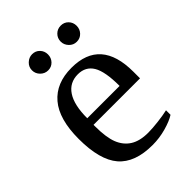

<svg xmlns="http://www.w3.org/2000/svg" viewBox="-190 -723 824 824"><g transform="rotate(-45 222.0 -311.0)"><path d="M127 -231V-222.2Q127 -154.8 141.8 -117.4Q156.7 -80.1 187.7 -60.5Q218.8 -41 269 -41Q295.4 -41 331.5 -45.4Q367.7 -49.8 391.1 -55.2V-27.8Q367.7 -12.7 327.4 -1.5Q287.1 9.8 245.1 9.8Q138.2 9.8 88.6 -47.9Q39.1 -105.5 39.1 -232.9Q39.1 -353 89.4 -412.1Q139.6 -471.2 232.9 -471.2Q409.2 -471.2 409.2 -271V-231ZM232.9 -432.1Q182.1 -432.1 155 -391.1Q127.9 -350.1 127.9 -270H324.2Q324.2 -357.4 301.8 -394.8Q279.3 -432.1 232.9 -432.1ZM376.5 -583Q376.5 -562.5 362.8 -548.1Q349.1 -533.7 328.6 -533.7Q308.1 -533.7 293.9 -548.8Q279.8 -564 279.8 -583Q279.8 -603.5 293.9 -617.7Q308.1 -631.8 328.6 -631.8Q349.1 -631.8 362.8 -617.7Q376.5 -603.5 376.5 -583ZM202.6 -583Q202.6 -562.5 189 -548.1Q175.3 -533.7 154.8 -533.7Q134.8 -533.7 120.1 -548.3Q105.5 -563 105.5 -583Q105.5 -603.5 120.6 -617.7Q135.7 -631.8 154.8 -631.8Q175.3 -631.8 189 -617.7Q202.6 -603.5 202.6 -583Z"/></g></svg>

Font: Times New Roman
Style: Regular
Weight: 400
Designer: Steve Matteson
Foundry: Ascender Corporation
Version: Version 2.00.3